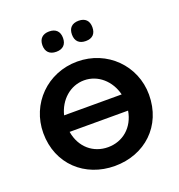

<svg xmlns="http://www.w3.org/2000/svg" viewBox="-160 -1047 1112 1191"><g transform="rotate(-20 396.5 -452.0)"><path d="M396 10C593 10 745 -127 745 -334C745 -526 593 -679 396 -679C198 -679 47 -526 47 -333C47 -128 199 10 396 10ZM396 -114C299 -114 221 -178 203 -285H589C571 -178 492 -114 396 -114ZM491 -780C535 -780 558 -804 558 -847C558 -890 534 -914 491 -914C447 -914 423 -890 423 -847C423 -804 447 -780 491 -780ZM296 -780C340 -780 364 -804 364 -847C364 -890 340 -914 296 -914C253 -914 228 -890 228 -847C228 -804 253 -780 296 -780ZM206 -393C229 -487 304 -555 396 -555C488 -555 563 -487 586 -393Z"/></g></svg>

Font: SN Pro
Style: Bold
Weight: 700
Designer: Tobias Whetton
Foundry: Supernotes
Version: Version 1.003;Glyphs 3.3 (3324)